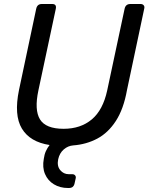

<svg xmlns="http://www.w3.org/2000/svg" viewBox="-20 -720 742 960"><path d="M320 220Q280 220 249.5 201.5Q219 183 205 150Q191 117 199 74Q202 52 209.5 35.5Q217 19 228 5Q130 -10 89.5 -77Q49 -144 75 -270L161 -676Q166 -700 189 -700H241Q264 -700 259 -676L172 -268Q151 -170 180 -123Q209 -76 298 -76Q383 -76 439 -123Q495 -170 516 -268L603 -676Q608 -700 632 -700H683Q693 -700 698.5 -693.5Q704 -687 701 -676L615 -270Q598 -175 559.5 -115.5Q521 -56 466.5 -27Q412 2 346 7Q320 9 299 27Q278 45 271 76Q264 110 281 130.5Q298 151 324 151H341Q351 151 356 157.5Q361 164 358 174L352 201Q346 220 326 220Z"/></svg>

Font: Lubike
Style: Italic
Weight: 400
Italic angle: -12°
Foundry: Honoka55
Version: Version 1.000;July 22, 2022;FontCreator 14.0.0.2862 64-bit